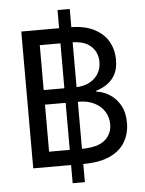

<svg xmlns="http://www.w3.org/2000/svg" viewBox="-61 -872 770 1017"><g transform="rotate(-5 324.5 -363.5)"><path d="M283.7 96.7V-824.2H348.6V96.7ZM82.5 0V-727.5H342.3Q417.5 -727.5 468 -702.1Q518.6 -676.8 543.9 -633.3Q569.3 -589.8 569.3 -534.7Q569.3 -489.3 553.5 -458.7Q537.6 -428.2 510.7 -409.2Q483.9 -390.1 450.7 -380.4V-375.5Q487.3 -371.6 521 -350.3Q554.7 -329.1 576.4 -291Q598.1 -252.9 598.1 -197.3Q598.1 -140.1 571.8 -95.5Q545.4 -50.8 490.5 -25.4Q435.5 0 349.1 0ZM173.8 -80.6H347.2Q431.6 -80.6 470.2 -112.8Q508.8 -145 508.8 -196.8Q508.8 -234.9 490 -264.9Q471.2 -294.9 436.3 -312.7Q401.4 -330.6 352.1 -330.6H173.8ZM173.8 -408.2H339.8Q381.3 -408.2 413.1 -423.3Q444.8 -438.5 462.9 -466.3Q481 -494.1 481 -531.2Q481 -581.5 446.3 -614.3Q411.6 -647 341.8 -647H173.8Z"/></g></svg>

Font: Inter 20pt
Style: Regular
Weight: 400
Version: Version 4.001;git-66647c0bb